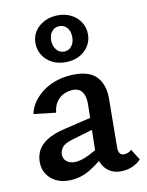

<svg xmlns="http://www.w3.org/2000/svg" viewBox="-80 -743 617 807"><g transform="rotate(-10 228.5 -339.0)"><path d="M370 7Q328 7 303 -23Q278 -53 279 -110L283 -287Q284 -315 278 -332Q272 -349 260.5 -357Q249 -365 233 -365Q215 -365 195.5 -357.5Q176 -350 162 -331.5Q148 -313 145 -283L50 -294Q56 -323 74 -347.5Q92 -372 119 -390.5Q146 -409 179.5 -418.5Q213 -428 249 -428Q316 -428 345.5 -393.5Q375 -359 374 -301L372 -92Q372 -77 378.5 -69Q385 -61 395 -61Q404 -61 413 -64.5Q422 -68 428 -75L457 -29Q443 -13 420.5 -3Q398 7 370 7ZM149 7Q101 7 71 -20.5Q41 -48 41 -91Q41 -116 52 -138.5Q63 -161 91 -179.5Q119 -198 170 -210L334 -249L339 -203L193 -160Q159 -150 148.5 -135.5Q138 -121 138 -106Q138 -87 151.5 -76Q165 -65 186 -65Q213 -65 249.5 -83.5Q286 -102 331 -129L337 -95Q293 -53 247 -23Q201 7 149 7ZM221 -485Q189 -485 164 -498Q139 -511 124.5 -534Q110 -557 110 -586Q110 -615 125 -637Q140 -659 165.5 -672Q191 -685 224 -685Q255 -685 280 -672Q305 -659 319.5 -636Q334 -613 334 -584Q334 -556 319 -533Q304 -510 278.5 -497.5Q253 -485 221 -485ZM223 -530Q242 -530 254.5 -545Q267 -560 267 -584Q267 -609 254.5 -624Q242 -639 222 -639Q202 -639 189.5 -624.5Q177 -610 177 -586Q177 -562 190 -546Q203 -530 223 -530Z"/></g></svg>

Font: Ysabeau SemiBold
Style: Regular
Weight: 600
Designer: Christian Thalmann (Catharsis Fonts)
Version: Version 2.000;gftools[0.9.27.dev2+g8671c4b]